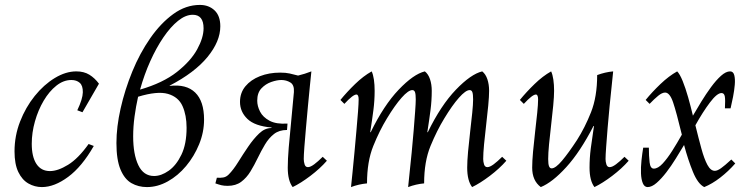

<svg xmlns="http://www.w3.org/2000/svg" viewBox="-20 -745 3035 780"><path d="M150 15Q121 15 95.5 0.5Q70 -14 54.5 -46Q39 -78 39 -130Q39 -193 61.5 -251Q84 -309 121 -355Q158 -401 202.5 -428Q247 -455 290 -455Q321 -455 343 -441.5Q365 -428 382 -405L315 -289L294 -297Q316 -343 316.5 -370Q317 -397 304 -408.5Q291 -420 270 -420Q238 -420 209 -397Q180 -374 157.5 -336Q135 -298 122 -252Q109 -206 109 -161Q109 -108 128 -79Q147 -50 183 -50Q215 -50 256.5 -75.5Q298 -101 340 -160L361 -152Q313 -68 257 -26.5Q201 15 150 15Z M669 -396Q737 -404 773 -369Q809 -334 809 -259Q809 -208 789 -159Q769 -110 736 -70.5Q703 -31 661.5 -8Q620 15 577 15Q542 15 514 -1Q486 -17 469.5 -56.5Q453 -96 453 -164Q453 -229 470 -304.5Q487 -380 517.5 -454.5Q548 -529 590.5 -590Q633 -651 684 -688Q735 -725 792 -725Q828 -725 851.5 -703Q875 -681 875 -638Q875 -577 823 -513.5Q771 -450 669 -397ZM763 -685Q734 -685 703.5 -660.5Q673 -636 644 -593.5Q615 -551 590.5 -496.5Q566 -442 549 -381Q642 -408 698.5 -452.5Q755 -497 781 -544.5Q807 -592 807 -630Q807 -685 763 -685ZM606 -30Q635 -30 665.5 -51.5Q696 -73 717 -116.5Q738 -160 738 -226Q738 -277 721.5 -314Q705 -351 662.5 -363.5Q620 -376 541 -352Q532 -312 526.5 -271Q521 -230 521 -191Q521 -118 542 -74Q563 -30 606 -30Z M905 10Q890 10 879.5 7.5Q869 5 855 0L861 -23Q875 -22 887 -24Q899 -26 909 -36Q928 -55 947.5 -86.5Q967 -118 988.5 -149.5Q1010 -181 1033 -203Q1056 -225 1083 -225V-227Q1015 -233 985 -262Q955 -291 955 -331Q955 -368 977 -394.5Q999 -421 1036 -435.5Q1073 -450 1118 -450Q1141 -450 1156.5 -446.5Q1172 -443 1191 -438Q1207 -442 1218 -445.5Q1229 -449 1245 -455Q1243 -434 1239 -396.5Q1235 -359 1231 -314Q1227 -269 1223 -225.5Q1219 -182 1216.5 -148Q1214 -114 1214 -99Q1214 -88 1217.5 -77Q1221 -66 1231 -66Q1241 -66 1256.5 -77.5Q1272 -89 1291 -108L1308 -92Q1280 -60 1241 -30.5Q1202 -1 1169 15Q1149 -11 1149 -64Q1149 -97 1153 -146Q1157 -195 1163 -253Q1169 -311 1174 -371Q1176 -400 1159.5 -410Q1143 -420 1123 -420Q1105 -420 1082 -412Q1059 -404 1042 -386Q1025 -368 1025 -336Q1025 -314 1036.5 -291.5Q1048 -269 1075 -254.5Q1102 -240 1148 -243L1146 -217Q1114 -217 1093 -200.5Q1072 -184 1056.5 -158Q1041 -132 1027 -103Q1013 -74 997.5 -48.5Q982 -23 960 -6.5Q938 10 905 10Z M1406 15Q1408 -6 1412 -43.5Q1416 -81 1420 -126Q1424 -171 1428 -214.5Q1432 -258 1434.5 -292Q1437 -326 1437 -341Q1437 -361 1428 -361Q1414 -361 1379 -323L1363 -339Q1389 -371 1422.5 -403.5Q1456 -436 1490 -455Q1496 -442 1499 -421.5Q1502 -401 1502 -376Q1502 -337 1497 -298Q1492 -259 1484 -208H1486Q1539 -317 1599.5 -380.5Q1660 -444 1706 -455Q1720 -444 1727 -423Q1734 -402 1734 -376Q1734 -337 1729 -298Q1724 -259 1716 -208H1718Q1771 -317 1832 -380.5Q1893 -444 1939 -455Q1953 -444 1960 -423Q1967 -402 1967 -376Q1967 -354 1963.5 -316.5Q1960 -279 1955 -237.5Q1950 -196 1946.5 -159Q1943 -122 1943 -99Q1943 -88 1946.5 -77Q1950 -66 1960 -66Q1970 -66 1985.5 -77.5Q2001 -89 2020 -108L2037 -92Q2009 -60 1970 -30.5Q1931 -1 1898 15Q1878 -11 1878 -64Q1878 -90 1881.5 -129Q1885 -168 1890 -210Q1895 -252 1898.5 -287Q1902 -322 1902 -341Q1902 -362 1899 -370.5Q1896 -379 1888 -379Q1872 -379 1844.5 -348Q1817 -317 1785 -264Q1755 -215 1729 -152Q1703 -89 1703 0Q1670 3 1638 15Q1640 -6 1644 -43.5Q1648 -81 1652.5 -126Q1657 -171 1660.5 -214.5Q1664 -258 1666.5 -292Q1669 -326 1669 -341Q1669 -362 1666 -370.5Q1663 -379 1655 -379Q1639 -379 1611.5 -348Q1584 -317 1552 -264Q1522 -215 1496.5 -152Q1471 -89 1471 0Q1438 3 1406 15Z M2177 15Q2142 -11 2142 -64Q2142 -90 2145.5 -129Q2149 -168 2154 -210Q2159 -252 2162.5 -287Q2166 -322 2166 -341Q2166 -361 2157 -361Q2143 -361 2108 -323L2092 -339Q2118 -371 2151.5 -403.5Q2185 -436 2219 -455Q2225 -442 2228 -421.5Q2231 -401 2231 -376Q2231 -354 2227.5 -316.5Q2224 -279 2219 -237.5Q2214 -196 2210.5 -159Q2207 -122 2207 -99Q2207 -78 2210.5 -69.5Q2214 -61 2221 -61Q2237 -61 2263.5 -92.5Q2290 -124 2324 -176Q2356 -226 2381 -289Q2406 -352 2406 -440Q2438 -452 2471 -455Q2469 -434 2465 -396.5Q2461 -359 2456.5 -314Q2452 -269 2448.5 -225.5Q2445 -182 2442.5 -148Q2440 -114 2440 -99Q2440 -88 2443.5 -77Q2447 -66 2457 -66Q2467 -66 2482.5 -77.5Q2498 -89 2517 -108L2534 -92Q2506 -60 2467 -30.5Q2428 -1 2395 15Q2375 -11 2375 -64Q2375 -103 2380 -142Q2385 -181 2393 -233H2391Q2337 -128 2280.5 -66Q2224 -4 2177 15Z M2611 15Q2598 15 2591.5 -0.5Q2585 -16 2584 -40.5Q2583 -65 2586 -93Q2589 -121 2593 -145H2616Q2616 -111 2619 -85.5Q2622 -60 2636 -60Q2653 -60 2672 -80.5Q2691 -101 2711 -132.5Q2731 -164 2750 -198Q2728 -289 2714.5 -329Q2701 -369 2682 -369Q2670 -369 2654 -356Q2638 -343 2619 -323L2603 -339Q2629 -371 2663 -403.5Q2697 -436 2731 -455Q2742 -444 2753.5 -415.5Q2765 -387 2775.5 -350Q2786 -313 2795 -275Q2810 -301 2829 -332Q2848 -363 2868.5 -391Q2889 -419 2909 -437Q2929 -455 2946 -455Q2959 -455 2963 -439.5Q2967 -424 2965 -400.5Q2963 -377 2958 -351.5Q2953 -326 2948 -305H2925Q2927 -340 2924.5 -353.5Q2922 -367 2911 -367Q2893 -367 2864 -328.5Q2835 -290 2805 -236Q2818 -183 2829.5 -141Q2841 -99 2854 -75Q2867 -51 2884 -51Q2894 -51 2909 -61.5Q2924 -72 2951 -97L2967 -81Q2939 -49 2906 -23.5Q2873 2 2841 15Q2815 2 2795 -47Q2775 -96 2759 -156Q2744 -131 2725.5 -101Q2707 -71 2687 -45Q2667 -19 2647.5 -2Q2628 15 2611 15Z"/></svg>

Font: Bona Nova
Style: Italic
Weight: 400
Italic angle: -4°
Designer: Mateusz Machalski
Foundry: Capitalics
Version: Version 4.001; ttfautohint (v1.8.3)